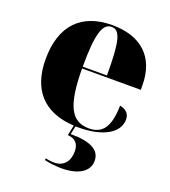

<svg xmlns="http://www.w3.org/2000/svg" viewBox="-143 -655 884 999"><g transform="rotate(20 299.0 -155.5)"><path d="M324 10C459 10 542 -40 542 -113C542 -147 521 -164 488 -171C486 -54 451 -4 375 -4C276 -4 237 -83 236 -285H561V-309C561 -468 465 -551 308 -551C138 -551 41 -454 41 -266C41 -100 126 0 297 9L285 66C327 69 348 92 348 134C348 188 320 225 265 225C251 225 235 223 218 219V229C242 236 291 240 312 240C405 240 462 204 462 145C462 84 406 56 297 56L307 10C313 10 318 10 324 10ZM370 -295H236C236 -482 259 -541 307 -541C356 -541 370 -482 370 -295Z"/></g></svg>

Font: Noto Serif Display Black
Style: Regular
Weight: 900
Designer: Monotype Design Team
Foundry: Monotype Imaging Inc.
Version: Version 2.009